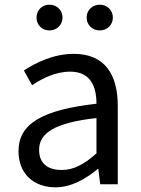

<svg xmlns="http://www.w3.org/2000/svg" viewBox="-20 -787 603 820"><path d="M217 13C284 13 345 -22 397 -65H400L408 0H483V-334C483 -469 428 -557 295 -557C207 -557 131 -518 82 -486L117 -423C160 -452 217 -481 280 -481C369 -481 392 -414 392 -344C161 -318 59 -259 59 -141C59 -43 126 13 217 13ZM243 -61C189 -61 147 -85 147 -147C147 -217 209 -262 392 -283V-132C339 -85 295 -61 243 -61ZM191 -657C223 -657 247 -681 247 -712C247 -743 223 -767 191 -767C159 -767 136 -743 136 -712C136 -681 159 -657 191 -657ZM406 -657C438 -657 462 -681 462 -712C462 -743 438 -767 406 -767C374 -767 350 -743 350 -712C350 -681 374 -657 406 -657Z"/></svg>

Font: Noto Sans Mono CJK SC
Style: Regular
Weight: 400
Designer: Ryoko NISHIZUKA 西塚涼子 (kana, bopomofo & ideographs); Paul D. Hunt (Latin, Greek & Cyrillic); Sandoll Communications 산돌커뮤니
Foundry: Adobe
Version: Version 2.004;hotconv 1.0.118;makeotfexe 2.5.65603